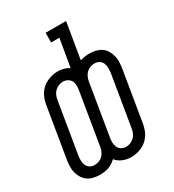

<svg xmlns="http://www.w3.org/2000/svg" viewBox="-180 -837 860 950"><g transform="rotate(-30 250.0 -362.5)"><path d="M290 10Q265 10 242 0.5Q219 -9 205 -27Q195 -17 183.5 -10Q172 -3 160.5 1Q149 5 136.5 6.5Q124 8 111 8Q93 8 75.5 4Q58 0 44 -9.5Q30 -19 20.5 -34Q11 -49 6.5 -66Q2 -83 2.5 -101Q3 -119 6 -138L54 -428Q57 -443 62 -457.5Q67 -472 76 -485.5Q85 -499 97.5 -509.5Q110 -520 124.5 -526.5Q139 -533 154 -536.5Q169 -540 185 -540Q202 -540 218.5 -535.5Q235 -531 249 -522L276 -680H229V-735H346L312 -530Q325 -534 338 -536Q351 -538 364 -538Q382 -538 399.5 -534Q417 -530 431.5 -520.5Q446 -511 455 -496Q464 -481 468.5 -464Q473 -447 472.5 -429Q472 -411 469 -392L421 -102Q418 -87 413 -72.5Q408 -58 399 -44.5Q390 -31 377.5 -20.5Q365 -10 350.5 -3.5Q336 3 321 6.5Q306 10 290 10ZM113 -47Q125 -47 137.5 -51.5Q150 -56 159.5 -65.5Q169 -75 174 -87Q179 -99 181 -111L229 -401Q232 -416 232 -430.5Q232 -445 226.5 -457Q221 -469 208.5 -476Q196 -483 182 -483Q169 -483 157 -478Q145 -473 135.5 -464Q126 -455 121 -443Q116 -431 114 -419L66 -129Q64 -114 64 -100Q64 -86 69.5 -73.5Q75 -61 86.5 -54Q98 -47 113 -47ZM293 -47Q306 -47 318 -52Q330 -57 339.5 -66Q349 -75 354 -87Q359 -99 361 -111L409 -401Q411 -416 411 -430Q411 -444 405.5 -456.5Q400 -469 388.5 -476Q377 -483 363 -483Q350 -483 337.5 -478.5Q325 -474 315.5 -464.5Q306 -455 301 -443Q296 -431 294 -419L246 -129Q243 -114 243.5 -99.5Q244 -85 249.5 -73Q255 -61 267 -54Q279 -47 293 -47Z"/></g></svg>

Font: Iosevka Slab Light
Style: Italic
Weight: 300
Italic angle: -9°
Monospace: yes
Designer: Belleve Invis
Foundry: Belleve Invis
Version: Version 11.1.1; ttfautohint (v1.8.3)